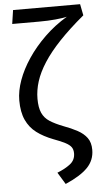

<svg xmlns="http://www.w3.org/2000/svg" viewBox="-62 -777 547 1030"><g transform="rotate(-5 211.0 -262.0)"><path d="M49 -739H410L422 -678Q344 -613 289.5 -555.5Q235 -498 201.5 -446Q168 -394 153 -346.5Q138 -299 138 -253Q138 -206 151 -177Q164 -148 192 -130Q220 -112 264 -95Q305 -80 337.5 -62.5Q370 -45 388.5 -20Q407 5 407 45Q407 101 368.5 140.5Q330 180 249 215L210 151Q253 134 280.5 112.5Q308 91 308 55Q308 35 299 22Q290 9 267.5 -3Q245 -15 204 -30Q152 -50 115.5 -77.5Q79 -105 59.5 -147.5Q40 -190 40 -253Q40 -304 60.5 -361Q81 -418 119.5 -475.5Q158 -533 212 -585.5Q266 -638 333 -678Q313 -673 272.5 -669Q232 -665 183 -665H38Z"/></g></svg>

Font: Fira Sans Variable
Style: Regular
Weight: 400
Designer: Carrois Corporate & Edenspiekermann AG
Foundry: Carrois Corporate GbR & Edenspiekermann AG
Version: Version 4.202